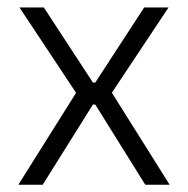

<svg xmlns="http://www.w3.org/2000/svg" viewBox="-20 -508 517 528"><path d="M97.5 0H30.5L195 -262V-244L33.5 -487.5H100.5L235.5 -281H242L376.5 -487.5H443.5L282 -244.5V-262L446.5 0H379.5L242 -220.5H235.5Z"/></svg>

Font: Anek Malayalam Light
Style: Regular
Weight: 300
Version: Version 1.003